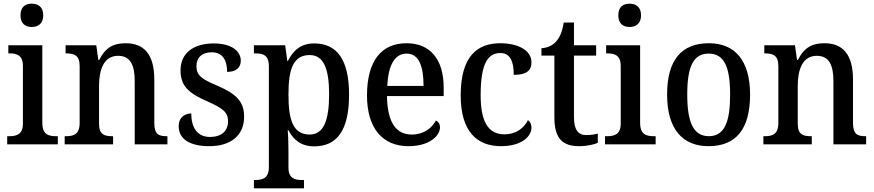

<svg xmlns="http://www.w3.org/2000/svg" viewBox="-20 -781 4732 1039"><path d="M152 -635C186 -635 214 -653 214 -698C214 -744 186 -761 152 -761C117 -761 91 -744 91 -698C91 -653 117 -635 152 -635ZM19 0H293V-44H282C242 -44 209 -54 209 -116V-536H25V-492H33C71 -492 104 -482 104 -424V-112C104 -54 70 -44 31 -44H19Z M330 0H592V-44H587C546 -44 516 -52 516 -111V-318C516 -402 541 -479 619 -479C686 -479 709 -428 709 -342V0H886V-44H882C840 -44 815 -53 815 -116V-351C815 -488 758 -547 661 -547C598 -547 553 -528 517 -457H512L501 -536H335V-492H339C380 -492 411 -483 411 -424V-116C411 -53 378 -44 337 -44H330Z M1113 10C1229 10 1301 -48 1301 -150C1301 -235 1253 -275 1159 -316C1073 -352 1043 -372 1043 -423C1043 -468 1071 -498 1126 -498C1181 -498 1209 -460 1209 -392C1258 -392 1283 -415 1283 -453C1283 -502 1236 -546 1137 -546C1029 -546 957 -495 957 -401C957 -313 1003 -276 1103 -232C1188 -194 1214 -173 1214 -125C1214 -74 1181 -40 1116 -40C1046 -40 1015 -93 1015 -167C986 -167 947 -151 947 -98C947 -29 1006 10 1113 10Z M1354 238H1625V193H1613C1577 193 1541 185 1541 127V39C1541 6 1540 -42 1537 -76H1541C1568 -24 1610 11 1680 11C1803 11 1869 -75 1869 -268C1869 -461 1802 -546 1680 -546C1608 -546 1566 -508 1538 -451H1535L1523 -536H1354V-492H1364C1403 -492 1435 -483 1435 -423V123C1435 185 1399 193 1363 193H1354ZM1656 -53C1567 -53 1541 -129 1541 -269C1541 -408 1567 -483 1656 -483C1731 -483 1761 -410 1761 -270C1761 -129 1731 -53 1656 -53Z M2190 10C2307 10 2361 -48 2361 -92C2361 -111 2351 -124 2339 -129C2317 -88 2273 -53 2209 -53C2123 -53 2077 -117 2074 -261H2381V-306C2381 -464 2305 -547 2180 -547C2044 -547 1966 -452 1966 -264C1966 -91 2047 10 2190 10ZM2272 -316H2076C2081 -429 2116 -491 2181 -491C2247 -491 2272 -422 2272 -316Z M2691 10C2806 10 2856 -45 2856 -90C2856 -109 2849 -122 2837 -131C2816 -88 2772 -54 2710 -54C2620 -54 2581 -126 2581 -266C2581 -443 2623 -494 2688 -494C2745 -494 2760 -441 2760 -376C2830 -376 2856 -399 2856 -444C2856 -509 2783 -547 2687 -547C2566 -547 2473 -480 2473 -265C2473 -67 2563 10 2691 10Z M3115 10C3158 10 3197 0 3215 -8V-58C3195 -53 3176 -50 3152 -50C3109 -50 3086 -79 3086 -147V-480H3206V-536H3086V-659H3031C3022 -608 3009 -578 2989 -556C2970 -534 2941 -522 2910 -520V-480H2980V-146C2980 -30 3025 10 3115 10Z M3387 -635C3421 -635 3449 -653 3449 -698C3449 -744 3421 -761 3387 -761C3352 -761 3326 -744 3326 -698C3326 -653 3352 -635 3387 -635ZM3254 0H3528V-44H3517C3477 -44 3444 -54 3444 -116V-536H3260V-492H3268C3306 -492 3339 -482 3339 -424V-112C3339 -54 3305 -44 3266 -44H3254Z M3814 10C3962 10 4039 -81 4039 -269C4039 -456 3955 -547 3817 -547C3667 -547 3590 -456 3590 -269C3590 -81 3675 10 3814 10ZM3816 -44C3731 -44 3699 -122 3699 -269C3699 -417 3730 -491 3815 -491C3900 -491 3931 -417 3931 -269C3931 -122 3901 -44 3816 -44Z M4111 0H4373V-44H4368C4327 -44 4297 -52 4297 -111V-318C4297 -402 4322 -479 4400 -479C4467 -479 4490 -428 4490 -342V0H4667V-44H4663C4621 -44 4596 -53 4596 -116V-351C4596 -488 4539 -547 4442 -547C4379 -547 4334 -528 4298 -457H4293L4282 -536H4116V-492H4120C4161 -492 4192 -483 4192 -424V-116C4192 -53 4159 -44 4118 -44H4111Z"/></svg>

Font: Noto Serif Tamil SemiCondensed Medium
Style: Regular
Weight: 500
Width: 4
Designer: Indian Type Foundry, Tom Grace, and the Monotype Design Team
Foundry: Monotype Imaging Inc.
Version: Version 2.004